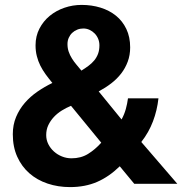

<svg xmlns="http://www.w3.org/2000/svg" viewBox="-20 -742 736 775"><path d="M381.3 -559.1Q381.3 -573.2 376.2 -585.4Q371.1 -597.7 362.1 -606.9Q353 -616.2 341.3 -621.6Q329.6 -627 316.4 -627Q303.2 -627 291.7 -622.3Q280.3 -617.7 271.5 -609.4Q262.7 -601.1 257.6 -589.6Q252.4 -578.1 252.4 -564Q252.4 -547.4 257.3 -533.2Q262.2 -519 270.3 -506.1Q278.3 -493.2 288.3 -481.4Q298.3 -469.7 308.6 -457Q323.7 -466.3 336.9 -476.1Q350.1 -485.8 360.1 -497.8Q370.1 -509.8 375.7 -524.7Q381.3 -539.6 381.3 -559.1ZM266.6 -314.9Q247.6 -307.1 229.5 -295.9Q211.4 -284.7 197.5 -269.8Q183.6 -254.9 175 -236.8Q166.5 -218.8 166.5 -196.8Q166.5 -177.2 175 -160.2Q183.6 -143.1 197.8 -130.4Q211.9 -117.7 230.2 -110.4Q248.5 -103 268.6 -103Q306.6 -103 335.2 -120.6Q363.8 -138.2 388.7 -166ZM463.4 -70.8Q420.4 -28.8 372.1 -7.8Q323.7 13.2 262.7 13.2Q214.4 13.2 172.1 -1Q129.9 -15.1 98.6 -42.5Q67.4 -69.8 49.6 -109.4Q31.7 -148.9 31.7 -200.2Q31.7 -238.3 44.9 -269.8Q58.1 -301.3 80.3 -326.9Q102.5 -352.5 131.3 -372.3Q160.2 -392.1 191.4 -407.2Q176.8 -424.8 164.3 -441.9Q151.9 -459 142.8 -477.1Q133.8 -495.1 128.7 -515.4Q123.5 -535.6 123.5 -559.1Q123.5 -596.2 139.2 -626.5Q154.8 -656.7 180.7 -678Q206.5 -699.2 240 -710.7Q273.4 -722.2 309.6 -722.2Q350.1 -722.2 385.7 -711.2Q421.4 -700.2 448 -678.7Q474.6 -657.2 490 -625Q505.4 -592.8 505.4 -550.8Q505.4 -519.5 495.6 -493.2Q485.8 -466.8 469 -445.1Q452.1 -423.3 429 -405.5Q405.8 -387.7 378.4 -373L470.7 -259.8Q481.9 -280.3 487.8 -301.8Q493.7 -323.2 496.6 -345.2H619.6Q614.3 -296.4 597.4 -252Q580.6 -207.5 550.3 -168.9L695.8 0H522Z"/></svg>

Font: XB Khoramshahr
Style: Bold Italic
Weight: 700
Italic angle: -12°
Designer: Behnam
Foundry: Irmug
Version: Version 8.005 2009